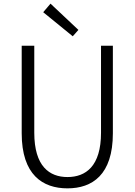

<svg xmlns="http://www.w3.org/2000/svg" viewBox="-20 -1019 740 1053"><path d="M217 -952 379 -820 410 -855 257 -999ZM99 -288C99 -60 214 14 350 14C486 14 599 -60 599 -288V-768H534V-291C534 -107 450 -48 350 -48C251 -48 168 -107 168 -291V-768H99Z"/></svg>

Font: Kawkab Mono Light
Style: Regular
Weight: 300
Monospace: yes
Designer: Abdullah Arif
Foundry: Abdullah Arif
Version: Version 1.000;PS 000.500;hotconv 1.0.88;makeotf.lib2.5.64775